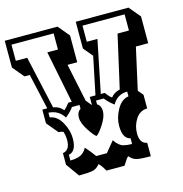

<svg xmlns="http://www.w3.org/2000/svg" viewBox="-112 -803 931 977"><g transform="rotate(-15 353.0 -314.0)"><path d="M528 -70Q528 -17 566 -11V60Q515 60 493 55Q471 50 455 30Q447 35 430 63L424 72H329Q309 37 298 30Q283 50 262 55Q241 60 188 60L138 -10V-71Q176 -77 176 -130Q176 -152 169 -175Q158 -180 144 -180L94 -240V-312H120L78 -499H50L0 -559V-700H278L328 -640V-499H277L319 -299L344 -269V-312H374L415 -510L374 -559V-700H652L702 -640V-499H637L588 -279L611 -252V-180Q572 -179 550 -145Q528 -111 528 -70ZM535 -289Q483 -289 456 -242Q431 -260 410 -286H370V-266Q390 -254 390 -225Q390 -196 365 -157.5Q340 -119 326 -111Q313 -119 288 -157.5Q263 -196 263 -224.5Q263 -253 283 -266V-286H243Q228 -264 200 -242Q173 -286 120 -289V-264Q158 -259 182 -216.5Q206 -174 206 -131Q206 -63 165 -55V-25Q212 -25 233 -44Q244 -53 253 -69Q277 -42 298 -13H354L400 -69Q420 -37 446 -30Q468 -25 490 -25V-55Q450 -63 450 -131Q450 -174 474 -216.5Q498 -259 535 -264ZM624 -587V-672H402V-587H458L402 -312H423Q442 -286 453 -280Q471 -303 501 -309L564 -587ZM202 -280Q212 -288 231 -312H249L194 -587H250V-672H28V-587H88L150 -309Q181 -305 202 -280Z"/></g></svg>

Font: Ewert
Style: Regular
Weight: 400
Designer: Johan Kallas, Mihkel Virkus
Foundry: Johan Kallas, Mihkel Virkus
Version: Version 1.001